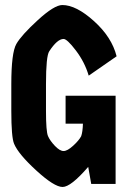

<svg xmlns="http://www.w3.org/2000/svg" viewBox="-20 -732 520 764"><path d="M163 -397V-291Q163 -209 171 -190.5Q179 -172 198.5 -151.5Q218 -131 233 -131Q248 -131 271 -152Q294 -173 303 -190Q309 -207 310 -240H241V-351H440V0H343L331 -68Q262 12 229 12Q196 12 124.5 -53.5Q53 -119 36 -160Q25 -186 25 -291V-397Q25 -522 45 -557Q65 -592 130.5 -652Q196 -712 228 -712Q283 -712 354 -648Q425 -584 444 -508L333 -431Q317 -485 282 -531Q247 -577 233 -577Q208 -577 176 -528Q163 -509 163 -397Z"/></svg>

Font: Germania One
Style: Regular
Weight: 400
Designer: John Vargas Beltran
Foundry: John Vargas Beltran
Version: Version 1.001